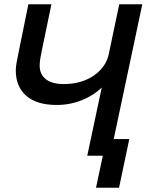

<svg xmlns="http://www.w3.org/2000/svg" viewBox="-20 -730 733 900"><path d="M389 0 457 -320Q420 -283 364 -260.5Q308 -238 246 -238Q152 -238 103 -281Q54 -324 54 -400Q54 -416 58 -437.5Q62 -459 67 -484L113 -710H221L176 -493Q172 -473 169 -456Q166 -439 166 -422Q166 -382 194.5 -359Q223 -336 280 -336Q334 -336 378 -353.5Q422 -371 451.5 -403Q481 -435 490 -477L539 -710H647L513 -78H586L538 150H430L462 0Z"/></svg>

Font: Geist Medium
Style: Italic
Weight: 500
Italic angle: -12°
Designer: Basement.studio, Andrés Briganti, Mateo Zaragoza
Foundry: Basement.studio, Vercel, Andrés Briganti, Guido Ferreyra, Mateo Zaragoza
Version: Version 1.500; ttfautohint (v1.8.4.7-5d5b)